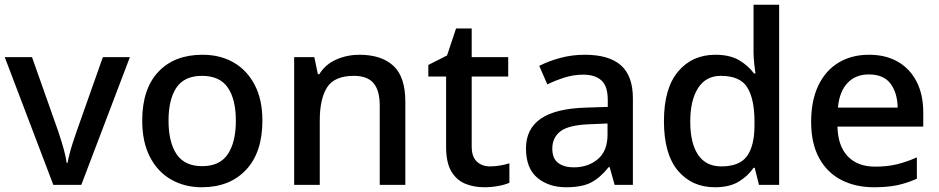

<svg xmlns="http://www.w3.org/2000/svg" viewBox="-20 -780 3963 810"><path d="M205 0 0 -539H115L226 -225Q233 -204 240.5 -179.5Q248 -155 253.5 -132.5Q259 -110 261 -93H265Q268 -110 274 -133Q280 -156 288 -180.5Q296 -205 303 -225L414 -539H528L323 0Z M1087 -271Q1087 -137 1018 -63.5Q949 10 831 10Q759 10 702 -22.5Q645 -55 612.5 -118Q580 -181 580 -271Q580 -405 648 -477Q716 -549 834 -549Q909 -549 965.5 -516.5Q1022 -484 1054.5 -422Q1087 -360 1087 -271ZM691 -271Q691 -180 725 -129.5Q759 -79 833 -79Q907 -79 941 -129.5Q975 -180 975 -271Q975 -361 941 -410.5Q907 -460 832 -460Q758 -460 724.5 -410.5Q691 -361 691 -271Z M1496 -549Q1589 -549 1639.5 -502.5Q1690 -456 1690 -351V0H1582V-335Q1582 -398 1556 -429Q1530 -460 1473 -460Q1391 -460 1360 -411.5Q1329 -363 1329 -271V0H1221V-539H1306L1321 -467H1327Q1353 -509 1399 -529Q1445 -549 1496 -549Z M2048 -78Q2069 -78 2091 -82Q2113 -86 2129 -91V-9Q2112 -1 2082.5 4.5Q2053 10 2023 10Q1979 10 1942.5 -5Q1906 -20 1884 -57Q1862 -94 1862 -161V-457H1787V-506L1866 -546L1904 -660H1970V-539H2124V-457H1970V-162Q1970 -119 1991.5 -98.5Q2013 -78 2048 -78Z M2447 -549Q2549 -549 2599.5 -504.5Q2650 -460 2650 -365V0H2573L2552 -75H2548Q2513 -31 2474.5 -10.5Q2436 10 2368 10Q2295 10 2247 -30Q2199 -70 2199 -154Q2199 -236 2261 -279Q2323 -322 2451 -326L2544 -329V-358Q2544 -417 2517 -441Q2490 -465 2441 -465Q2400 -465 2362 -453Q2324 -441 2289 -424L2255 -502Q2293 -522 2343 -535.5Q2393 -549 2447 -549ZM2471 -256Q2380 -253 2345 -226.5Q2310 -200 2310 -153Q2310 -111 2335 -92.5Q2360 -74 2400 -74Q2461 -74 2502 -108.5Q2543 -143 2543 -212V-259Z M2996 10Q2899 10 2840 -60Q2781 -130 2781 -269Q2781 -407 2840.5 -478Q2900 -549 2998 -549Q3059 -549 3098 -526Q3137 -503 3161 -470H3167Q3165 -484 3162 -511Q3159 -538 3159 -559V-760H3267V0H3182L3164 -72H3159Q3136 -38 3097 -14Q3058 10 2996 10ZM3023 -78Q3100 -78 3131.5 -121.5Q3163 -165 3163 -252V-268Q3163 -361 3133 -410.5Q3103 -460 3021 -460Q2958 -460 2925 -408.5Q2892 -357 2892 -267Q2892 -176 2925 -127Q2958 -78 3023 -78Z M3646 -549Q3717 -549 3768 -519.5Q3819 -490 3847 -435.5Q3875 -381 3875 -305V-246H3513Q3515 -164 3556.5 -120.5Q3598 -77 3672 -77Q3724 -77 3764.5 -87Q3805 -97 3848 -116V-26Q3808 -8 3766.5 1Q3725 10 3667 10Q3589 10 3529 -21Q3469 -52 3435.5 -113.5Q3402 -175 3402 -266Q3402 -356 3432.5 -419.5Q3463 -483 3518 -516Q3573 -549 3646 -549ZM3645 -466Q3589 -466 3555 -429.5Q3521 -393 3515 -326H3767Q3766 -388 3737 -427Q3708 -466 3645 -466Z"/></svg>

Font: Noto Sans NKo Unjoined Medium
Style: Regular
Weight: 500
Designer: Monotype Design Team
Foundry: Monotype Imaging Inc.
Version: Version 2.004